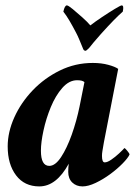

<svg xmlns="http://www.w3.org/2000/svg" viewBox="-20 -666 491 694"><path d="M122.1 7.8Q68.4 7.8 38.1 -32.2Q7.8 -72.3 7.8 -136.7Q7.8 -188.5 31.7 -241.7Q55.7 -294.9 98.1 -339.4Q140.6 -383.8 196.3 -411.1Q252 -438.5 315.4 -438.5Q346.7 -438.5 371.6 -431.6Q396.5 -424.8 407.2 -417L355.5 -151.4Q351.6 -128.9 350.1 -119.6Q348.6 -110.4 348.6 -102.5Q348.6 -79.1 358.4 -79.1Q368.2 -79.1 382.3 -88.9Q396.5 -98.6 410.2 -111.3Q423.8 -124 429.7 -130.9Q431.6 -130.9 439.9 -121.1Q448.2 -111.3 448.2 -107.4Q442.4 -94.7 423.3 -75.2Q404.3 -55.7 378.4 -36.6Q352.5 -17.6 325.7 -4.9Q298.8 7.8 278.3 7.8Q255.9 7.8 241.2 -6.3Q226.6 -20.5 226.6 -44.9Q226.6 -52.7 227.1 -60.1Q227.5 -67.4 228.5 -74.2Q183.6 7.8 122.1 7.8ZM158.2 -66.4Q179.7 -66.4 200.7 -98.1Q221.7 -129.9 239.3 -179.2Q256.8 -228.5 267.6 -281.2L285.2 -369.1Q278.3 -376 258.8 -376Q229.5 -376 205.1 -348.1Q180.7 -320.3 163.6 -278.8Q146.5 -237.3 137.2 -194.3Q127.9 -151.4 127.9 -121.1Q127.9 -66.4 158.2 -66.4ZM306.6 -574.2Q324.2 -587.9 349.1 -604.5Q374 -621.1 395 -633.8Q416 -646.5 419.9 -646.5Q428.7 -646.5 423.8 -624Q410.2 -612.3 390.1 -591.8Q370.1 -571.3 344.7 -543Q333 -530.3 318.8 -513.2Q304.7 -496.1 301.8 -492.2Q292 -482.4 289.1 -482.4Q282.2 -482.4 279.3 -492.2Q272.5 -508.8 266.6 -522.9Q260.7 -537.1 254.9 -547.9Q242.2 -572.3 231 -591.3Q219.7 -610.4 209 -624Q213.9 -646.5 221.7 -646.5Q226.6 -646.5 242.7 -633.3Q258.8 -620.1 277.3 -603.5Q295.9 -586.9 306.6 -574.2Z"/></svg>

Font: Crimson Text
Style: Bold Italic
Weight: 700
Italic angle: -11°
Designer: Sebastian Kosch
Foundry: Sebastian Kosch
Version: Version 1.100; ttfautohint (v1.8.4)